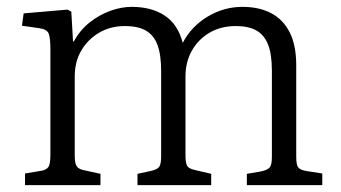

<svg xmlns="http://www.w3.org/2000/svg" viewBox="-20 -540 995 560"><path d="M53 0V-34L101 -42Q116 -45 121.5 -53.5Q127 -62 127 -90V-396Q127 -429 122 -442Q117 -455 93 -458L44 -465L49 -501L177 -512L188 -506L193 -419H195Q214 -453 242 -475Q270 -497 302 -508.5Q334 -520 364 -520Q422 -520 460.5 -494.5Q499 -469 513 -415Q538 -463 585.5 -491.5Q633 -520 687 -520Q736 -520 771 -501.5Q806 -483 825 -445.5Q844 -408 844 -349V-83Q844 -59 850 -51.5Q856 -44 875 -41L920 -34V0H700V-33L741 -40Q760 -44 766.5 -51.5Q773 -59 773 -82V-333Q773 -383 761.5 -411Q750 -439 727 -451.5Q704 -464 668 -464Q624 -464 591 -444.5Q558 -425 539.5 -392Q521 -359 521 -317V-87Q521 -67 525 -58Q529 -49 545 -45L596 -33V0H381V-33L418 -41Q438 -45 444 -53Q450 -61 450 -84V-332Q450 -380 439.5 -408.5Q429 -437 406 -450.5Q383 -464 344 -464Q302 -464 269 -444.5Q236 -425 217 -392.5Q198 -360 198 -317V-86Q198 -64 203.5 -55.5Q209 -47 223 -44L273 -33V0Z"/></svg>

Font: Literata 18pt Light
Style: Regular
Weight: 300
Designer: Latin by Veronika Burian and Jose Scaglione. Greek by Irene Vlachou. Cyrillic by Vera Evstafieva.
Foundry: TypeTogether
Version: Version 3.103;gftools[0.9.29]